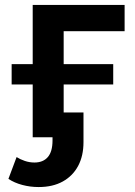

<svg xmlns="http://www.w3.org/2000/svg" viewBox="-20 -554 546 775"><path d="M112 0V-534H483V-428H237V0ZM136 201Q102 201 70 192.5Q38 184 14 168L47 80Q61 89 80 95.5Q99 102 119 102Q154 102 173 80Q192 58 192 13V-26L229 0H112V-100H317V20Q317 75 295.5 115.5Q274 156 233.5 178.5Q193 201 136 201ZM27 -213V-295H437V-213Z"/></svg>

Font: MOST Montserrat SemiBold
Style: Regular
Weight: 600
Designer: Julieta Ulanovsky
Foundry: Julieta Ulanovsky
Version: Version 8.000;March 11, 2024;FontCreator 15.0.0.2926 64-bit